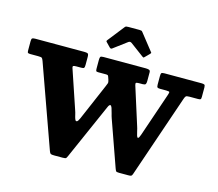

<svg xmlns="http://www.w3.org/2000/svg" viewBox="-138 -1171 1535 1353"><g transform="rotate(15 630.0 -495.0)"><path d="M546.5 -826.5Q556 -817 564.5 -823.5L663 -897Q675 -906 688 -896.5L785.5 -824Q792 -819.5 794 -819.2Q796 -819 801.5 -824.5L833 -856Q837 -860 838.5 -863.2Q840 -866.5 836 -870L740 -991.5Q736 -997 731.5 -998.5Q727 -1000 717 -1000H637.5Q626.5 -1000 621 -998.8Q615.5 -997.5 611 -991.5L517 -872Q512.5 -866 512.8 -863.5Q513 -861 518.5 -855.5ZM476 -290.5Q470 -277.5 465.2 -270.5Q460.5 -263.5 453.5 -263.5Q447.5 -263.5 443 -275.5Q438.5 -287.5 434.8 -304.8Q431 -322 425.5 -337L331 -617Q326.5 -630.5 332.5 -633.5Q338.5 -636.5 354.5 -636.5H389Q405.5 -636.5 409.8 -641.2Q414 -646 414 -663V-722Q414 -742 407 -746Q400 -750 381.5 -750H25Q8.5 -750 2.5 -746.2Q-3.5 -742.5 -3.5 -725V-658.5Q-3.5 -643.5 0.5 -640Q4.5 -636.5 19 -636.5H74Q97.5 -636.5 102.8 -632.2Q108 -628 114 -611.5L328.5 -12Q334 3 339.8 6.5Q345.5 10 366.5 10H427.5Q448.5 10 452.2 5.2Q456 0.5 462 -13L639 -414Q647.5 -435 656 -435Q663 -435 668.8 -419Q674.5 -403 679.5 -382Q684.5 -361 690 -346L807.5 -14Q812.5 -0.5 816.2 4.8Q820 10 839 10H904Q921 10 926.5 7.5Q932 5 936.5 -7.5L1142.5 -610Q1147.5 -625 1152.8 -630.8Q1158 -636.5 1178.5 -636.5H1240Q1255 -636.5 1259.5 -639.8Q1264 -643 1264 -657.5V-727Q1264 -743.5 1257.2 -746.8Q1250.5 -750 1235.5 -750H967Q949 -750 944.8 -745.2Q940.5 -740.5 940.5 -722V-662Q940.5 -645.5 945.2 -641Q950 -636.5 966 -636.5H1008.5Q1033.5 -636.5 1033.8 -630.5Q1034 -624.5 1028.5 -608L919.5 -288.5Q914.5 -274.5 910.8 -268.5Q907 -262.5 903.5 -262.5Q898 -262.5 893.8 -275.8Q889.5 -289 885.8 -307.2Q882 -325.5 877 -340L790 -614.5Q786 -627.5 789.2 -632Q792.5 -636.5 811 -636.5H837.5Q854.5 -636.5 859 -643.2Q863.5 -650 863.5 -666V-730.5Q863.5 -744 853.2 -747Q843 -750 830.5 -750H522Q503.5 -750 499.5 -744.5Q495.5 -739 495.5 -720V-660Q495.5 -645.5 498.2 -641Q501 -636.5 515 -636.5H569Q579.5 -636.5 583.2 -634.2Q587 -632 589.5 -624L596.5 -603.5Q602 -587.5 599 -578.2Q596 -569 589.5 -554.5Z"/></g></svg>

Font: Besley ExtraBold
Style: Regular
Weight: 800
Designer: Owen Earl
Foundry: indestructible type*
Version: Version 2.001